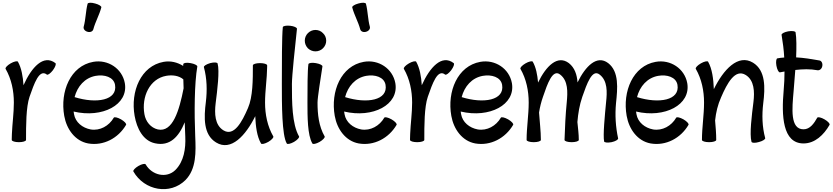

<svg xmlns="http://www.w3.org/2000/svg" viewBox="-20 -1000 5949 1372"><path d="M166 0C166 -104 166 -235 191 -308C224 -402 260 -510 315 -467C322 -462 341 -476 358 -498C375 -521 383 -543 376 -549C291 -614 205 -519 148 -391C144 -454 133 -515 108 -559C104 -566 80 -561 56 -547C32 -533 16 -516 20 -508C62 -435 79 -351 79 -267C79 -192 68 -117 65 -43C64 -31 64 -20 64 -8V-7C64 -6 64 -5 64 -3C64 -3 64 -1 64 0C64 9 87 16 115 16C143 16 166 9 166 0Z M647 -791C661 -844 690 -893 704 -947C707 -955 687 -968 660 -975C632 -983 609 -982 606 -973C592 -920 593 -863 578 -809C574 -794 586 -778 605 -773C624 -767 643 -775 647 -791ZM881 -108C885 -116 869 -133 845 -147C820 -161 797 -166 793 -159C759 -100 694 -64 628 -75C569 -86 519 -126 509 -184C508 -190 507 -197 506 -203C711 -154 899 -251 872 -406C853 -510 752 -577 646 -558C484 -529 408 -347 439 -172C456 -76 517 8 610 25C719 44 825 -12 881 -108ZM664 -458C726 -469 792 -450 802 -394C821 -283 670 -257 513 -306C533 -383 586 -444 664 -458Z M1290 -542C1289 -540 1289 -536 1289 -529C1247 -555 1199 -567 1149 -558C987 -529 911 -347 942 -172C958 -82 1002 6 1088 24C1193 47 1257 -21 1300 -126C1301 -89 1303 -54 1304 -24C1308 63 1294 154 1233 215C1171 276 1067 254 1021 175C1017 167 993 172 969 186C945 200 929 218 933 225C1012 363 1196 395 1305 287C1384 207 1380 86 1375 -27C1368 -193 1369 -404 1390 -525C1391 -533 1370 -544 1342 -549C1315 -554 1291 -551 1290 -542ZM1108 -75C1057 -87 1021 -131 1012 -184C990 -309 1050 -437 1167 -458C1211 -466 1258 -460 1290 -433C1291 -413 1291 -392 1292 -369C1261 -210 1214 -52 1108 -75Z M1933 -25C1891 -98 1874 -182 1874 -267C1874 -352 1888 -436 1889 -522C1889 -522 1889 -523 1889 -524C1889 -525 1889 -526 1889 -527C1889 -527 1889 -528 1889 -529C1889 -530 1889 -532 1889 -533C1889 -542 1866 -549 1838 -549C1810 -549 1787 -542 1787 -533C1787 -430 1787 -308 1752 -228C1709 -128 1652 -22 1576 -69C1515 -107 1512 -188 1521 -262C1533 -357 1550 -492 1535 -546C1533 -555 1509 -556 1482 -549C1455 -541 1435 -529 1437 -520C1459 -439 1461 -354 1451 -271C1437 -161 1432 -38 1524 18C1631 84 1736 -32 1804 -170C1807 -97 1816 -25 1845 25C1849 33 1872 28 1897 14C1921 0 1937 -18 1933 -25Z M2001 -806C1994 -743 1994 -535 1994 -400C1994 -255 1994 -34 2029 25C2033 33 2056 28 2081 14C2105 0 2121 -18 2117 -25C2066 -114 2066 -272 2066 -400C2066 -459 2088 -663 2102 -794C2103 -803 2081 -813 2053 -816C2025 -819 2002 -814 2001 -806Z M2311 -709C2311 -730 2303 -749 2288 -763C2274 -778 2255 -786 2234 -786C2214 -786 2195 -778 2180 -763C2166 -749 2158 -730 2158 -709C2158 -689 2166 -670 2180 -655C2195 -641 2214 -633 2234 -633C2255 -633 2274 -641 2288 -655C2303 -670 2311 -689 2311 -709ZM2184 -542C2177 -498 2177 -359 2177 -267C2177 -167 2177 -34 2212 25C2216 33 2239 28 2264 14C2288 0 2304 -18 2300 -25C2258 -98 2249 -183 2249 -267C2249 -304 2271 -439 2284 -525C2286 -534 2265 -544 2237 -549C2209 -554 2186 -550 2184 -542Z M2497 -947C2511 -893 2540 -844 2554 -791C2558 -775 2577 -767 2596 -773C2615 -778 2627 -794 2623 -809C2608 -863 2609 -920 2595 -973C2592 -982 2569 -983 2541 -975C2514 -968 2494 -955 2497 -947ZM2814 -108C2818 -116 2802 -133 2778 -147C2753 -161 2730 -166 2726 -159C2692 -100 2627 -64 2561 -75C2502 -86 2452 -126 2442 -184C2441 -190 2440 -197 2439 -203C2644 -154 2832 -251 2805 -406C2786 -510 2685 -577 2579 -558C2417 -529 2341 -347 2372 -172C2389 -76 2450 8 2543 25C2652 44 2758 -12 2814 -108ZM2597 -458C2659 -469 2725 -450 2735 -394C2754 -283 2603 -257 2446 -306C2466 -383 2519 -444 2597 -458Z M3012 0C3012 -104 3012 -235 3037 -308C3070 -402 3106 -510 3161 -467C3168 -462 3187 -476 3204 -498C3221 -521 3229 -543 3222 -549C3137 -614 3051 -519 2994 -391C2990 -454 2979 -515 2954 -559C2950 -566 2926 -561 2902 -547C2878 -533 2862 -516 2866 -508C2908 -435 2925 -351 2925 -267C2925 -192 2914 -117 2911 -43C2910 -31 2910 -20 2910 -8V-7C2910 -6 2910 -5 2910 -3C2910 -3 2910 -1 2910 0C2910 9 2933 16 2961 16C2989 16 3012 9 3012 0Z M3647 -108C3651 -116 3635 -133 3611 -147C3586 -161 3563 -166 3559 -159C3525 -100 3460 -64 3394 -75C3335 -86 3285 -126 3275 -184C3274 -190 3273 -197 3272 -203C3477 -154 3665 -251 3638 -406C3619 -510 3518 -577 3412 -558C3250 -529 3174 -347 3205 -172C3222 -76 3283 8 3376 25C3485 44 3591 -12 3647 -108ZM3430 -458C3492 -469 3558 -450 3568 -394C3587 -283 3436 -257 3279 -306C3299 -383 3352 -444 3430 -458Z M3699 -508C3741 -435 3758 -351 3758 -267C3758 -178 3743 -89 3743 0C3743 9 3766 16 3794 16C3822 16 3845 9 3845 0C3845 -65 3836 -131 3832 -196C3838 -234 3847 -271 3860 -308C3892 -402 3929 -510 3983 -467C4040 -423 4037 -343 4030 -270C4021 -180 4017 -90 4014 0C4014 9 4037 16 4065 16C4093 16 4116 9 4116 0C4116 -43 4110 -85 4106 -128C4111 -189 4121 -250 4141 -308C4174 -402 4211 -510 4265 -467C4322 -423 4319 -343 4311 -270C4302 -176 4288 -33 4297 11C4299 19 4323 21 4350 16C4378 10 4398 -2 4397 -11C4379 -94 4374 -179 4382 -263C4393 -368 4405 -488 4326 -549C4246 -610 4164 -528 4107 -411C4103 -466 4087 -516 4045 -549C3964 -610 3882 -528 3825 -410C3820 -466 3810 -519 3787 -559C3783 -566 3759 -561 3735 -547C3711 -533 3695 -516 3699 -508Z M4900 -108C4904 -116 4888 -133 4864 -147C4839 -161 4816 -166 4812 -159C4778 -100 4713 -64 4647 -75C4588 -86 4538 -126 4528 -184C4527 -190 4526 -197 4525 -203C4730 -154 4918 -251 4891 -406C4872 -510 4771 -577 4665 -558C4503 -529 4427 -347 4458 -172C4475 -76 4536 8 4629 25C4738 44 4844 -12 4900 -108ZM4683 -458C4745 -469 4811 -450 4821 -394C4840 -283 4689 -257 4532 -306C4552 -383 4605 -444 4683 -458Z M4952 -508C4994 -435 5011 -351 5011 -267C5011 -178 4996 -89 4996 0C4996 9 5019 16 5047 16C5075 16 5098 9 5098 0C5098 -46 5094 -92 5090 -139C5096 -196 5109 -252 5133 -305C5176 -405 5233 -511 5309 -464C5370 -426 5373 -345 5364 -271C5352 -176 5335 -42 5350 13C5352 22 5376 23 5403 15C5430 8 5450 -5 5448 -13C5426 -94 5424 -179 5434 -262C5448 -373 5452 -496 5361 -552C5254 -617 5149 -502 5081 -363C5078 -436 5069 -508 5040 -559C5036 -566 5012 -561 4988 -547C4964 -533 4948 -516 4952 -508Z M5553 -483C5564 -485 5575 -487 5586 -489C5586 -444 5584 -400 5580 -355C5564 -175 5571 25 5722 25C5803 25 5867 -36 5908 -108C5912 -116 5896 -133 5872 -147C5848 -161 5824 -166 5820 -159C5797 -118 5768 -76 5722 -76C5625 -76 5640 -223 5651 -349C5655 -395 5659 -448 5663 -500C5716 -506 5769 -508 5822 -498C5838 -496 5853 -509 5856 -528C5860 -548 5850 -566 5835 -568C5780 -578 5724 -587 5669 -590C5672 -663 5672 -729 5665 -769C5664 -777 5640 -781 5612 -776C5585 -771 5564 -760 5565 -751C5574 -698 5581 -644 5584 -589C5567 -588 5551 -586 5535 -583C5527 -582 5523 -558 5528 -531C5533 -503 5544 -482 5553 -483Z"/></svg>

Font: Nupuram Condensed Medium
Style: Regular
Weight: 500
Width: 3
Designer: Santhosh Thottingal (santhosh.thottingal@gmail.com)
Foundry: SMC
Version: Version 1.000